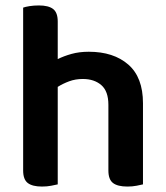

<svg xmlns="http://www.w3.org/2000/svg" viewBox="-20 -678 609 705"><path d="M192 -1Q183 1 168 4Q153 7 134 7Q99 7 82 -6Q65 -19 65 -52V-650Q73 -653 88.5 -655.5Q104 -658 123 -658Q158 -658 175 -645Q192 -632 192 -599V-461Q214 -472 242.5 -480Q271 -488 306 -488Q397 -488 451 -441Q505 -394 505 -299V-1Q497 1 481.5 4Q466 7 448 7Q412 7 395 -6Q378 -19 378 -52V-293Q378 -343 352 -365.5Q326 -388 284 -388Q257 -388 234 -379.5Q211 -371 192 -359V-1Z"/></svg>

Font: Baloo Bhai 2 SemiBold
Style: Regular
Weight: 600
Designer: Supriya Tembe, Noopur Datye and Ek Type
Foundry: Ek Type
Version: Version 1.640;PS 1.000;hotconv 16.6.51;makeotf.lib2.5.65220;